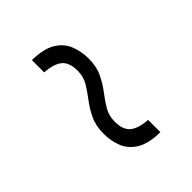

<svg xmlns="http://www.w3.org/2000/svg" viewBox="7 -461 486 486"><g transform="rotate(45 250.0 -218.0)"><path d="M71 -167.5Q71.5 -208.5 85.2 -231.2Q99 -254 121.5 -263Q144 -272 169.5 -272Q198.5 -272 219.2 -262Q240 -252 257.2 -238.8Q274.5 -225.5 291.2 -215.5Q308 -205.5 329 -205.5Q359 -205.5 371.5 -221Q384 -236.5 386 -268.5H430Q429.5 -227.5 415.8 -204.8Q402 -182 379.8 -173Q357.5 -164 331.5 -164Q302.5 -164 281.8 -174Q261 -184 243.8 -197.2Q226.5 -210.5 209.8 -220.5Q193 -230.5 172 -230.5Q142 -230.5 129.5 -215Q117 -199.5 115 -167.5Z"/></g></svg>

Font: Newsreader Text
Style: Regular
Weight: 400
Designer: Hugues Gentile
Foundry: Production Type
Version: Version 1.002